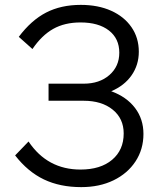

<svg xmlns="http://www.w3.org/2000/svg" viewBox="-20 -751 676 787"><path d="M313 16Q226 16 160 -15.5Q94 -47 42 -114L97 -171Q174 -56 310 -56Q392 -56 439.5 -96Q487 -136 487 -204Q487 -265 442 -301.5Q397 -338 323 -338H179V-408H323Q388 -408 428.5 -443.5Q469 -479 469 -535Q469 -593 426.5 -626Q384 -659 310 -659Q245 -659 198 -632.5Q151 -606 113 -550L57 -600Q108 -668 169 -699.5Q230 -731 311 -731Q382 -731 435.5 -707Q489 -683 519 -639.5Q549 -596 549 -539Q549 -485 519.5 -442.5Q490 -400 436 -377Q499 -354 533.5 -308.5Q568 -263 568 -202Q568 -139 535.5 -89.5Q503 -40 445.5 -12Q388 16 313 16Z"/></svg>

Font: Wix Madefor Text
Style: Regular
Weight: 400
Designer: Dalton Maag Ltd
Foundry: Dalton Maag Ltd
Version: Version 3.100